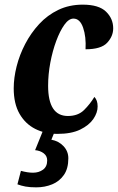

<svg xmlns="http://www.w3.org/2000/svg" viewBox="-20 -566 507 826"><path d="M227 10Q174 10 131.5 -11.5Q89 -33 64 -76.5Q39 -120 39 -186Q39 -231 51.5 -280.5Q64 -330 88.5 -377Q113 -424 148.5 -462.5Q184 -501 231 -523.5Q278 -546 336 -546Q405 -546 436 -516Q467 -486 467 -444Q467 -410 441 -382Q415 -354 348 -354Q351 -408 337.5 -447Q324 -486 296 -486Q276 -486 257 -459.5Q238 -433 222 -390Q206 -347 196.5 -296.5Q187 -246 187 -197Q187 -67 272 -67Q316 -67 342 -93Q368 -119 386 -149Q400 -135 400 -108Q400 -81 381.5 -54Q363 -27 325 -8.5Q287 10 227 10ZM136 240Q108 240 89.5 236.5Q71 233 55 227L70 169Q99 177 122 177Q147 177 165 164Q183 151 183 124Q183 105 168 93.5Q153 82 131 80L167 -9H219L201 35Q233 41 253.5 63Q274 85 274 115Q274 159 255 186.5Q236 214 204.5 227Q173 240 136 240Z"/></svg>

Font: Noto Serif ExtraCondensed ExtraBold
Style: Italic
Weight: 800
Width: 2
Italic angle: -12°
Designer: Monotype Design Team
Foundry: Monotype Imaging Inc.
Version: Version 2.013